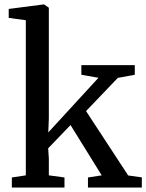

<svg xmlns="http://www.w3.org/2000/svg" viewBox="-20 -839 655 859"><path d="M33 0V-45L95.5 -54.5V-748.5L19 -759V-799L173.5 -819H177.5L198.5 -804.5V-309.5L196 -246.5L420.5 -491L344 -504.5V-547.5H583V-504.5L507 -490.5L365 -342L553.5 -54L614.5 -45.5V0H373.5V-45L435 -54.5L295.5 -279.5L195.5 -175.5L198.5 -129.5V-54.5L268.5 -45V0Z"/></svg>

Font: Merriweather 36pt
Style: Regular
Weight: 400
Designer: Eben Sorkin
Foundry: Eben Sorkin
Version: Version 2.100